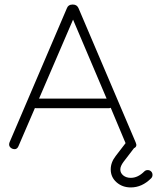

<svg xmlns="http://www.w3.org/2000/svg" viewBox="-20 -653 688 841"><path d="M61 -13Q53 6 33 -2Q15 -11 22 -30L273 -617Q279 -633 297 -633H300Q317 -633 324 -617L574 -30Q583 -11 567 -4L521 56Q507 75 507 89Q507 105 520 115.5Q533 126 553 126Q584 126 612 98Q618 92 627 92Q636 92 642 98Q648 104 648 113Q648 122 642 128Q602 168 553 168Q516 168 490.5 145.5Q465 123 465 89Q465 58 487 30L530 -26L465 -181Q462 -179 455 -179H140Q135 -179 133 -180ZM300 -567 151 -221H447Z"/></svg>

Font: Jura Light
Style: Regular
Weight: 300
Designer: Daniel Johnson, Alexei Vanyashin
Foundry: Daniel Johnson
Version: Version 5.103